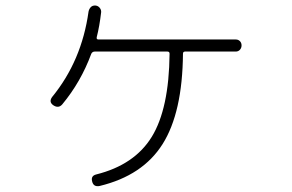

<svg xmlns="http://www.w3.org/2000/svg" viewBox="-20 -638 1040 685"><path d="M821.3 -497.1Q830.1 -497.1 835.9 -491.2Q841.8 -485.4 841.8 -476.1Q841.8 -466.8 835.9 -460.4Q830.1 -454.1 821.3 -454.1H640.6Q632.8 -454.1 632.8 -446.3Q630.9 -236.3 560.1 -124Q489.3 -11.7 335.9 25.4Q313.5 30.3 308.6 8.8Q303.7 -10.7 323.2 -15.6Q460 -49.8 521.5 -149.9Q583 -250 585 -446.3Q585 -454.1 577.1 -454.1H318.4Q309.6 -454.1 305.7 -446.3Q268.6 -345.7 202.1 -265.6Q188.5 -250 169.9 -262.7Q153.3 -274.4 166 -292Q271.5 -420.9 295.9 -596.7Q297.9 -606.4 304.2 -612.8Q310.5 -619.1 321.3 -618.2Q330.1 -617.2 335.9 -609.9Q341.8 -602.5 340.8 -593.8Q335 -543.9 325.2 -505.9Q323.2 -497.1 331.1 -497.1Z"/></svg>

Font: Rounded-X Mgen+ 1mn light
Style: Regular
Weight: 200
Designer: [Source Han Sans]
Ryoko NISHIZUKA  (kana & ideographs); Paul D. Hunt (Latin, Greek & Cyrillic); Wenlong ZHANG  (bopomofo
Version: Version 1.059.20150602